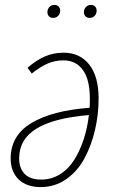

<svg xmlns="http://www.w3.org/2000/svg" viewBox="-20 -742 465 773"><path d="M193.8 -669.9Q183.6 -669.9 177.2 -676.3Q170.9 -682.6 170.9 -692.9Q170.9 -705.1 178.7 -713.6Q186.5 -722.2 199.2 -722.2Q209.5 -722.2 215.8 -715.8Q222.2 -709.5 222.2 -699.2Q222.2 -687 214.4 -678.5Q206.5 -669.9 193.8 -669.9ZM340.8 -669.9Q330.6 -669.9 324.2 -676.3Q317.9 -682.6 317.9 -692.9Q317.9 -705.1 325.7 -713.6Q333.5 -722.2 346.2 -722.2Q356.4 -722.2 362.8 -715.8Q369.1 -709.5 369.1 -699.2Q369.1 -687 361.3 -678.5Q353.5 -669.9 340.8 -669.9ZM235.8 -529.8Q301.8 -529.8 339.4 -481.9Q377 -434.1 377 -345.2Q377 -280.3 362.3 -218Q347.7 -155.8 319.8 -104Q292 -52.2 246.3 -20.5Q200.7 11.2 144 11.2Q86.4 11.2 54.7 -20Q22.9 -51.3 22.9 -104Q22.9 -196.3 106.4 -246.6Q189.9 -296.9 340.8 -308.1Q341.8 -320.3 341.8 -344.2Q341.8 -421.9 313.5 -460.4Q285.2 -499 235.8 -499Q200.7 -499 170.9 -485.8Q141.1 -472.7 107.9 -445.8L90.8 -469.2Q126.5 -500 161.1 -514.9Q195.8 -529.8 235.8 -529.8ZM146 -19Q187.5 -19 222.2 -40.8Q256.8 -62.5 279.8 -99.9Q302.7 -137.2 317.4 -182.4Q332 -227.5 337.9 -278.8Q197.3 -267.1 127.2 -224.4Q57.1 -181.6 57.1 -104Q57.1 -64.9 79.1 -42Q101.1 -19 146 -19Z"/></svg>

Font: Fira Sans Compressed UltraLight
Style: Italic
Weight: 200
Width: 3
Italic angle: -8°
Designer: Carrois Corporate & Edenspiekermann AG
Foundry: Carrois Corporate GbR & Edenspiekermann AG
Version: Version 4.203;PS 004.203;hotconv 1.0.88;makeotf.lib2.5.64775